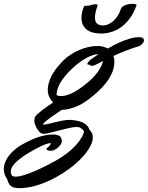

<svg xmlns="http://www.w3.org/2000/svg" viewBox="-271 -647 770 1001"><path d="M49.8 79.1Q53.7 88.4 49.3 98.6Q44.9 108.9 36.6 117.4Q28.3 126 17.3 132.1Q6.3 138.2 -2.9 139.2H-7.8Q-16.1 139.2 -22.5 136.5Q-28.8 133.8 -28.8 129.9Q-28.8 126.5 -24.9 124Q-19 120.1 -12.9 113.3Q-6.8 106.4 -6.8 98.1Q-29.8 102.1 -59.1 116Q-88.4 129.9 -127.9 153.8Q-167.5 178.2 -191.2 202.1Q-214.8 226.1 -214.8 248Q-214.8 253.4 -213.1 259Q-211.4 264.6 -207 270Q-204.1 272.5 -199.2 273.2Q-194.3 273.9 -189 273.9Q-172.4 273.9 -147.5 266.4Q-122.6 258.8 -94.2 246.8Q-65.9 234.9 -36.1 220Q-6.3 205.1 21 189.9Q52.2 172.4 78.4 152.1Q104.5 131.8 123.3 111.3Q142.1 90.8 153.3 71.8Q164.6 52.7 167 37.1Q164.1 31.7 158.7 27.1Q153.3 22.5 146 18.1Q140.1 15.1 128.9 15.1Q111.8 15.1 87.2 20.8Q62.5 26.4 37.1 33Q11.7 39.6 -10.3 45.2Q-32.2 50.8 -43.9 50.8Q-51.3 50.8 -57.9 46.6Q-64.5 42.5 -69.8 35.9Q-75.2 29.3 -79.6 21.7Q-84 14.2 -85.9 6.8Q-91.8 -3.4 -91.8 -18.1Q-91.8 -26.4 -88.9 -36.1Q-86.4 -42 -76.2 -51.5Q-65.9 -61 -52.2 -71.8Q-38.6 -82.5 -22.9 -93.3Q-7.3 -104 5.9 -112.8Q-6.8 -126.5 -14.4 -142.6Q-22 -158.7 -22 -180.2Q-22 -208 -6.1 -243.4Q9.8 -278.8 48.8 -320.8Q68.8 -342.8 92.5 -358.9Q116.2 -375 141.1 -385.7Q166 -396.5 190.2 -401.9Q214.4 -407.2 235.8 -407.2Q252.4 -407.2 266.4 -403.6Q280.3 -399.9 291 -394Q329.1 -416 357.4 -428Q385.7 -439.9 405.3 -445.6Q424.8 -451.2 436.3 -452.1Q447.8 -453.1 452.1 -453.1Q458 -453.1 461.9 -452.6Q465.8 -452.1 469.2 -451.2Q475.1 -449.7 477.8 -443.6Q480.5 -437.5 479 -432.1Q476.6 -422.9 466.6 -414.3Q456.5 -405.8 439.9 -401.9Q408.2 -392.1 377.7 -379.9Q347.2 -367.7 319.8 -355Q323.2 -347.7 324.2 -340.1Q325.2 -332.5 325.2 -325.2Q325.2 -294.9 313 -267.1Q300.8 -239.3 281.7 -214.8Q262.7 -190.4 239.7 -169.7Q216.8 -148.9 195.8 -132.8Q155.3 -101.1 116.9 -87.6Q78.6 -74.2 50.8 -74.2Q38.6 -65.4 22.2 -54.7Q5.9 -43.9 -9 -33.2Q-23.9 -22.5 -34.9 -12.9Q-45.9 -3.4 -47.9 2.9Q-36.1 2.9 -19.5 -1Q-2.9 -4.9 15.6 -9.5Q34.2 -14.2 54.2 -18.1Q74.2 -22 92.8 -22Q96.7 -22 99.9 -21.5Q103 -21 106.9 -21Q146.5 -17.1 167.7 -4.4Q189 8.3 194.8 28.8Q208 42 210.9 54.2Q211.9 58.1 212.4 61.5Q212.9 64.9 212.9 68.8Q212.9 90.8 199.7 115.5Q186.5 140.1 165 165Q143.6 189.9 115.7 213.1Q87.9 236.3 58.1 254.9Q21.5 278.3 -11.2 293.5Q-43.9 308.6 -72.5 317.6Q-101.1 326.7 -125.7 330.3Q-150.4 334 -169.9 334Q-185.5 334 -196.3 331.3Q-207 328.6 -214.1 322.8Q-221.2 316.9 -225.8 307.9Q-230.5 298.8 -233.9 286.1Q-251 263.2 -251 234.9Q-251 217.3 -243.9 198.7Q-236.8 180.2 -222.4 161.9Q-208 143.6 -186.3 126.7Q-164.6 109.9 -134.8 95.2Q-89.8 71.8 -55.4 63Q-21 54.2 2.9 54.2Q8.8 54.2 16.4 54.9Q23.9 55.7 31.2 58.1Q38.6 60.5 43.7 65.4Q48.8 70.3 49.8 79.1ZM243.2 -365.2Q227.5 -364.7 208.5 -357.9Q189.5 -351.1 168.7 -338.6Q147.9 -326.2 126.2 -308.3Q104.5 -290.5 83 -267.1Q52.2 -233.9 38.1 -205.3Q23.9 -176.8 23.9 -150.9Q29.3 -148.4 34.9 -147.2Q40.5 -146 47.9 -146Q68.4 -146 98.4 -158.7Q128.4 -171.4 168 -202.1Q192.4 -220.7 209.7 -238.3Q227.1 -255.9 238.8 -272Q250.5 -288.1 256.8 -302.2Q263.2 -316.4 266.1 -329.1Q250.5 -320.8 239.5 -315.2Q228.5 -309.6 223.1 -307.1Q214.8 -304.2 210.4 -303.7Q206.1 -303.2 203.1 -304.2Q200.2 -305.7 198 -307.4Q195.8 -309.1 192.9 -310.1Q191.4 -311 189.5 -310.5Q187.5 -310.1 186 -311Q184.1 -311 184.1 -314Q184.6 -316.9 187.3 -320.8Q189.9 -324.7 193.4 -328.6Q196.8 -332.5 200.7 -335.7Q204.6 -338.9 208 -340.8ZM166 -611.8Q168.5 -617.2 176.8 -617.2H186Q189 -617.2 191.9 -617.4Q194.8 -617.7 198.2 -619.1Q205.1 -621.6 213.1 -623.3Q221.2 -625 227.1 -625Q237.8 -625 237.8 -620.1V-618.2Q230.5 -598.1 227.3 -582.8Q224.1 -567.4 224.1 -556.2Q224.1 -532.7 235.6 -523.4Q247.1 -514.2 265.1 -514.2Q272.5 -514.2 284.7 -517.3Q296.9 -520.5 310.5 -530Q324.2 -539.6 337.4 -556.9Q350.6 -574.2 359.9 -602.1Q362.8 -608.9 369.4 -613.5Q376 -618.2 384 -621.1Q392.1 -624 400.9 -625.5Q409.7 -627 417 -627Q426.3 -627 433.6 -625.5Q440.9 -624 440.9 -621.1Q440.9 -620.6 440.7 -620.1Q440.4 -619.6 440.4 -618.7Q439.9 -617.7 439.9 -617.2Q425.8 -577.6 405 -550Q384.3 -522.5 359.9 -505.1Q335.4 -487.8 308.8 -480Q282.2 -472.2 255.9 -472.2Q235.8 -472.2 217.3 -476.3Q198.7 -480.5 184.6 -490.2Q170.4 -500 162.1 -515.6Q153.8 -531.2 153.8 -554.2Q153.8 -565.9 156.5 -580.3Q159.2 -594.7 166 -611.8Z"/></svg>

Font: Oregano
Style: Italic
Weight: 400
Italic angle: -12°
Designer: Astigmatic (AOETI)
Foundry: Astigmatic (AOETI)
Version: Version 1.000